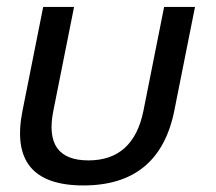

<svg xmlns="http://www.w3.org/2000/svg" viewBox="-20 -533 631 562"><path d="M45.9 -209 106.4 -512.7H196.8L136.2 -209Q106.9 -63.5 238.8 -63.5Q370.6 -63.5 399.9 -209L460.4 -512.7H550.8L490.2 -209Q446.3 9.8 224.1 9.8Q2 9.8 45.9 -209Z"/></svg>

Font: Sansation
Style: Italic
Weight: 400
Designer: Bernd Montag
Version: Version 1.301